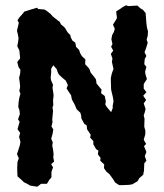

<svg xmlns="http://www.w3.org/2000/svg" viewBox="-20 -696 619 724"><path d="M121 8 94 4 84 -2 70 -9 62 -17 46 -31 45 -52V-67L46 -86L51 -99L44 -115L49 -130L55 -149L57 -161L52 -180L56 -195L46 -209L49 -219L54 -237L48 -246L55 -266L53 -282L49 -292L50 -310L53 -328L57 -342L53 -353L56 -370L54 -388L52 -402L56 -419L57 -433L50 -443L45 -462L56 -476L55 -486L53 -506L45 -522L48 -536L50 -552L47 -568L44 -580L51 -610L46 -619L52 -629L68 -647L71 -652L93 -659L120 -667L124 -662L148 -660L156 -655L170 -644L180 -633L198 -619L205 -614L210 -604L225 -591L235 -574L245 -564L247 -555L253 -543L264 -535L267 -519L278 -508L283 -494L289 -484L302 -472L301 -454L313 -441L317 -436L322 -422L336 -405L342 -396L344 -381L353 -370L363 -358L361 -345L375 -334L379 -314L377 -302L383 -292L399 -273L405 -288V-297L408 -314L406 -328L403 -341L399 -358L398 -391V-403L402 -420L408 -436L405 -449L402 -463L404 -475L398 -493L407 -505L399 -520L404 -530L400 -548L403 -564L409 -575L413 -587L406 -603L416 -619L421 -628L418 -653L434 -663L442 -669L455 -676L464 -673L498 -675L509 -665L519 -659L529 -647L530 -636L532 -609L534 -593L538 -578L537 -561L533 -546L537 -535L531 -515L525 -499L532 -485L526 -474L524 -454L532 -444L527 -425L529 -414L534 -398L522 -379V-362L532 -348L520 -335L531 -319L522 -306L529 -285L526 -273L522 -261L525 -248L524 -218L528 -204V-190L522 -169L531 -153L523 -145L532 -123L526 -107L532 -90L524 -80L523 -53L520 -37L505 -24L499 -13L479 -1L467 1L443 2H429L414 -8L408 -18L393 -39L381 -49L372 -62L373 -76L358 -90L359 -101L349 -114L351 -128L342 -134L332 -152V-164L320 -177L322 -188L308 -209L307 -223L298 -229L287 -249L286 -260L283 -271L269 -284L262 -301L256 -312L251 -321L248 -337L237 -353L231 -363L236 -375L228 -392L216 -402L202 -415L197 -425L194 -435L181 -450L173 -437V-423L171 -402L173 -392L180 -376L178 -365L181 -346L182 -335L180 -317L181 -299L178 -292L180 -277L178 -256L177 -246L178 -235L174 -219L181 -208L178 -190L173 -173L179 -159L177 -147L180 -132L182 -115L181 -102L184 -87L173 -77L180 -65L174 -48V-27L166 -18L157 -3H135Z"/></svg>

Font: Winky Rough Medium
Style: Regular
Weight: 500
Designer: Simon Atzbach
Foundry: typofactur
Version: Version 1.206; ttfautohint (v1.8.4.7-5d5b)